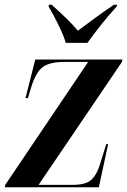

<svg xmlns="http://www.w3.org/2000/svg" viewBox="-32 -786 534 806"><path d="M-12 0 -10 -10 338 -526H238Q178 -526 149 -505.5Q120 -485 101 -426L85 -374H75L116 -536H482L480 -526L130 -10H273Q328 -10 351 -31Q374 -52 387 -94L414 -181H422L383 0ZM244 -606Q237 -631 223.5 -660Q210 -689 196 -715.5Q182 -742 172 -759L173 -766H185Q224 -731 250 -705.5Q276 -680 295 -657Q322 -677 359 -704.5Q396 -732 446 -766H459L458 -759Q420 -717 390.5 -679.5Q361 -642 335 -606Z"/></svg>

Font: Noto Serif Display ExtraCondensed
Style: Bold Italic
Weight: 700
Width: 2
Italic angle: -12°
Designer: Monotype Design Team
Foundry: Monotype Imaging Inc.
Version: Version 2.009